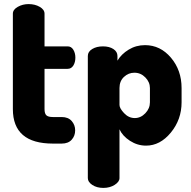

<svg xmlns="http://www.w3.org/2000/svg" viewBox="-20 -703 937 940"><path d="M198 -366V-169Q198 -147 207 -138.5Q216 -130 239 -130H282Q314 -130 331 -110.5Q348 -91 348 -65Q348 -38 331 -19Q314 0 282 0H239Q43 0 43 -169V-636Q43 -656 67 -669.5Q91 -683 120 -683Q151 -683 174.5 -669.5Q198 -656 198 -636V-476H311Q329 -476 339 -459.5Q349 -443 349 -421Q349 -398 339 -382Q329 -366 311 -366Z M555 -429V-406Q574 -438 610 -460Q646 -482 690 -482Q765 -482 817 -420.5Q869 -359 869 -272V-202Q869 -118 816.5 -54Q764 10 695 10Q653 10 616.5 -13.5Q580 -37 565 -70V169Q565 187 541.5 202Q518 217 486 217Q454 217 432 202.5Q410 188 410 169V-429Q410 -450 431.5 -463Q453 -476 484 -476Q515 -476 535 -463Q555 -450 555 -429ZM714 -202V-272Q714 -301 691.5 -324Q669 -347 638 -347Q609 -347 587 -326.5Q565 -306 565 -272V-189Q565 -173 587.5 -149Q610 -125 640 -125Q669 -125 691.5 -148.5Q714 -172 714 -202Z"/></svg>

Font: Dosis
Style: ExtraBold
Weight: 800
Designer: EdgarTolentino, PabloImpallari, IginoMarini
Foundry: EdgarTolentino, PabloImpallari, IginoMarini
Version: Version 1.007